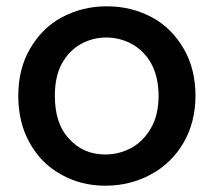

<svg xmlns="http://www.w3.org/2000/svg" viewBox="-20 -580 678 609"><path d="M314 9C314 9 314 9 314 9C367 9 415 -3 459 -27C502 -50 537 -84 562 -127C587 -170 600 -220 600 -276C600 -276 600 -276 600 -276C600 -332 588 -382 563 -425C538 -468 505 -502 462 -525C419 -548 372 -560 319 -560C319 -560 319 -560 319 -560C266 -560 219 -548 176 -525C133 -502 100 -468 75 -425C50 -382 38 -332 38 -276C38 -276 38 -276 38 -276C38 -219 50 -170 74 -127C98 -84 131 -50 173 -27C215 -3 262 9 314 9ZM314 -90C314 -90 314 -90 314 -90C268 -90 230 -106 200 -139C169 -171 154 -217 154 -276C154 -276 154 -276 154 -276C154 -316 161 -350 176 -378C191 -405 211 -426 236 -440C261 -454 288 -461 317 -461C317 -461 317 -461 317 -461C346 -461 374 -454 399 -440C424 -426 445 -405 460 -378C475 -350 483 -316 483 -276C483 -276 483 -276 483 -276C483 -236 475 -202 459 -174C443 -146 422 -125 397 -111C371 -97 343 -90 314 -90Z"/></svg>

Font: Girnar Poppins
Style: Medium
Weight: 500
Designer: Ninad Kale (Devanagari), Jonny Pinhorn (Latin)
Foundry: Indian Type Foundry
Version: ""